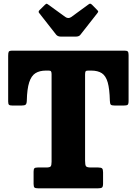

<svg xmlns="http://www.w3.org/2000/svg" viewBox="-20 -1026 744 1046"><path d="M163 -24V-90.5Q163 -105 167.5 -109.2Q172 -113.5 185.5 -113.5H231Q250.5 -113.5 255.8 -119.2Q261 -125 261 -144.5V-621.5Q261 -632 258.2 -636.8Q255.5 -641.5 245 -641.5H231Q195.5 -641.5 173 -627.2Q150.5 -613 139 -577.2Q127.5 -541.5 126 -477.5Q125.5 -461 119.8 -456Q114 -451 96.5 -451H48.5Q34 -451 29.2 -455Q24.5 -459 24.5 -473V-721.5Q24.5 -738 27.5 -744Q30.5 -750 47 -750H660Q672.5 -750 676.5 -745Q680.5 -740 680.5 -726V-476Q680.5 -459 675.2 -455Q670 -451 652.5 -451H606Q588 -451 583.5 -456Q579 -461 578.5 -477.5Q577 -541.5 566.8 -577.2Q556.5 -613 534.8 -627.2Q513 -641.5 476.5 -641.5H460Q448.5 -641.5 446 -636.5Q443.5 -631.5 443.5 -620V-150.5Q443.5 -128 448.2 -120.8Q453 -113.5 475 -113.5H515Q531.5 -113.5 536.5 -108.2Q541.5 -103 541.5 -87V-26Q541.5 -8.5 535.5 -4.2Q529.5 0 513 0H189Q173.5 0 168.2 -4Q163 -8 163 -24ZM286 -837 193.5 -955Q186.5 -962.5 196 -971.5L225.5 -1000.5Q232 -1006 234.2 -1005.8Q236.5 -1005.5 243.5 -1000.5L336 -933.5Q352.5 -922 368.5 -933.5L463 -1002.5Q469 -1007 472.8 -1005.8Q476.5 -1004.5 482 -999.5L508.5 -972.5Q514.5 -966.5 515 -963.8Q515.5 -961 510.5 -954.5L417.5 -836Q410.5 -826.5 391.5 -826.5H313Q294.5 -826.5 286 -837Z"/></svg>

Font: Besley* Narrow Heavy
Style: Regular
Weight: 800
Width: 4
Designer: Owen Earl
Foundry: indestructible type*
Version: Version 3.000; ttfautohint (v1.8.3)